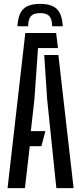

<svg xmlns="http://www.w3.org/2000/svg" viewBox="-20 -970 418 990"><path d="M19 0 110.5 -800H269.5L279 -722H176L157.5 -458L139 -294H214L193.5 -216H133.5L108.5 0ZM270.5 0 223 -459 208 -686.5H281L359.5 0ZM187 -950Q127 -950 100 -923.2Q73 -896.5 70 -834.5H125Q125.5 -871 139.5 -886.8Q153.5 -902.5 187 -902.5Q220.5 -902.5 234.5 -886.8Q248.5 -871 249 -834.5H303.5Q300.5 -896.5 273.5 -923.2Q246.5 -950 187 -950Z"/></svg>

Font: Big Shoulders Stencil Display SemiBold
Style: Regular
Weight: 600
Designer: Patric King
Foundry: XO Type Co
Version: Version 1.000